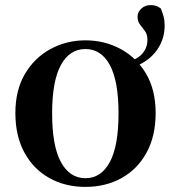

<svg xmlns="http://www.w3.org/2000/svg" viewBox="-20 -708 663 744"><path d="M311 16.2Q232.5 16.2 170.9 -18.3Q109.3 -52.8 74.5 -117Q39.6 -181.2 39.6 -269.8Q39.6 -359.1 76.8 -421.8Q114 -484.6 175.9 -518.1Q237.8 -551.7 311 -551.7Q384.8 -551.7 446.8 -518.5Q508.7 -485.4 545.9 -422.6Q583.1 -359.8 583.1 -269.8Q583.1 -180.2 547.7 -116.1Q512.4 -52 450.9 -17.9Q389.5 16.2 311 16.2ZM311 -17.5Q372 -17.5 405.6 -80.1Q439.3 -142.6 439.3 -268.1Q439.3 -394.2 405.6 -456.1Q372 -518 311 -518Q250 -518 216 -456.1Q182 -394.2 182 -268.1Q182 -142.6 216 -80.1Q250 -17.5 311 -17.5ZM438.3 -438.1 434.6 -462.2Q496 -467.8 523.7 -492.3Q551.3 -516.9 551.3 -554.1Q551.3 -574.5 541.8 -587.5Q532.3 -600.5 522.6 -612.8Q513 -625.2 513 -643.5Q513 -661 527.5 -674.6Q541.9 -688.3 563.7 -688.3Q575.3 -688.3 585.1 -685.1Q594.8 -681.9 603.5 -674.7Q609.5 -659 613.8 -644.3Q618 -629.5 618 -609.2Q618 -563 595.3 -525Q572.6 -487.1 532.2 -464Q491.8 -440.9 438.3 -438.1Z"/></svg>

Font: Source Han Serif JP VF
Style: Regular
Weight: 250
Designer: Ryoko NISHIZUKA 西塚涼子 (kana & ideographs); Frank Grießhammer (Latin, Greek & Cyrillic); Wenlong ZHANG 张文龙 (bopomofo); San
Foundry: Adobe
Version: Version 2.001;hotconv 1.1.0;makeotfexe 2.6.0